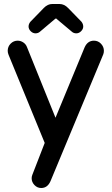

<svg xmlns="http://www.w3.org/2000/svg" viewBox="-20 -715 564 971"><path d="M140.1 186.5Q140.1 177.7 143.6 168.9L206.1 7.8L23.4 -437.5Q19 -448.2 19 -458Q19 -479.5 33.9 -494.4Q48.8 -509.3 69.3 -509.3Q84.5 -509.3 97.7 -500.5Q110.8 -491.7 116.2 -477.5Q188.5 -298.3 260.7 -119.6L408.2 -476.1Q423.3 -509.3 455.1 -509.3Q476.1 -509.3 490.7 -493.9Q505.4 -478.5 505.4 -458Q505.4 -447.8 502 -439.5L235.4 201.2Q220.2 235.8 188.5 235.8Q168.5 235.8 154.3 220.9Q140.1 206.1 140.1 186.5ZM133.8 -605Q201.7 -675.3 202.1 -675.3Q221.2 -694.8 244.1 -694.8H281.2Q305.2 -694.8 325.2 -673.8L392.1 -605Q400.9 -593.8 400.9 -580.8Q400.9 -567.9 390.1 -557.1Q379.4 -546.4 366 -546.4Q352.5 -546.4 343.3 -554.7L266.6 -619.1Q266.1 -620.1 265.4 -620.8Q264.6 -621.6 262.7 -621.6L258.3 -619.1L182.1 -554.7Q172.9 -546.4 159.4 -546.4Q146 -546.4 135.3 -557.1Q124.5 -567.9 124.5 -580.8Q124.5 -593.8 133.8 -605Z"/></svg>

Font: YuPearl-Medium
Style: Medium
Weight: 500
Designer: Max Yao
Foundry: Max-Everyday
Version: Version 1.011; ttfautohint (v1.8.3)